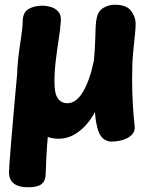

<svg xmlns="http://www.w3.org/2000/svg" viewBox="-20 -572 661 811"><path d="M76 -484Q77 -521 101.5 -534.5Q126 -548 158 -548Q176 -548 195 -542.5Q214 -537 226.5 -522.5Q239 -508 237 -484Q235 -450 228 -406Q221 -362 215.5 -315.5Q210 -269 210 -226Q210 -176 224.5 -156Q239 -136 265 -136Q302 -136 331 -185Q360 -234 377 -318Q381 -366 382 -400Q383 -434 384 -458Q385 -482 389 -498Q395 -526 417 -539Q439 -552 464 -552Q514 -552 533.5 -526.5Q553 -501 553 -471Q553 -452 549.5 -421.5Q546 -391 542 -346.5Q538 -302 538 -238Q538 -184 541 -132Q544 -80 549 -38Q551 -17 536.5 -2.5Q522 12 499 19Q476 26 450 26Q435 26 420 16.5Q405 7 395 -19Q391 -32 387 -51Q383 -70 381 -99Q364 -66 340 -40.5Q316 -15 288 -0.5Q260 14 227 14Q185 14 152 -9Q119 -32 97 -69.5Q75 -107 63.5 -151.5Q52 -196 52 -239Q52 -283 57 -326Q62 -369 68.5 -409.5Q75 -450 76 -484ZM54 -276Q56 -296 67.5 -312Q79 -328 96 -336.5Q113 -345 131 -345Q174 -345 188 -329Q202 -313 202 -284Q202 -216 198 -163Q194 -110 188.5 -61.5Q183 -13 179 40.5Q175 94 173 164Q172 192 155.5 205.5Q139 219 101 219Q66 219 47.5 209Q29 199 23.5 184.5Q18 170 18 155Q18 146 20.5 112Q23 78 27 28.5Q31 -21 36 -76.5Q41 -132 45.5 -184.5Q50 -237 54 -276Z"/></svg>

Font: Playpen Sans
Style: Bold
Weight: 700
Designer: Laura Meseguer, Veronika Burian, José Scaglione
Foundry: TypeTogether
Version: Version 1.001